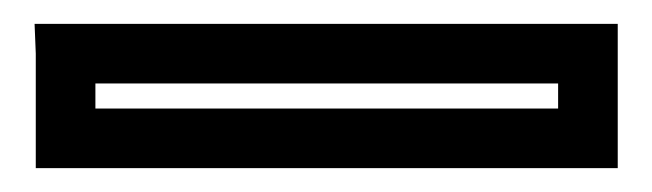

<svg xmlns="http://www.w3.org/2000/svg" viewBox="-20 25 547 161"><path d="M498 141V70V45H473H35H9L10 70V141V166H35H473H498V141ZM448 116H60V95H448V116Z"/></svg>

Font: Gamestation DisplayOutline
Style: Regular
Weight: 400
Designer: Jonas Hecksher
Foundry: Jonas Hecksher, Playtypeª, e-types AS
Version: Version 1.003